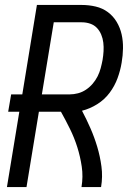

<svg xmlns="http://www.w3.org/2000/svg" viewBox="-20 -755 540 775"><path d="M87 0H8L58 -304H13L25 -374H70L129 -735H310Q339 -735 366.5 -728.5Q394 -722 415.5 -706Q437 -690 451 -666.5Q465 -643 471 -616Q477 -589 476.5 -560Q476 -531 471 -502Q466 -471 454.5 -439.5Q443 -408 422.5 -380.5Q402 -353 372.5 -334.5Q343 -316 311 -308Q329 -274 345 -237.5Q361 -201 372.5 -162.5Q384 -124 389.5 -83Q395 -42 388 0H309Q316 -42 310 -82.5Q304 -123 292 -161Q280 -199 262.5 -234.5Q245 -270 226 -304H137ZM261 -374Q278 -374 295 -378.5Q312 -383 327 -393Q342 -403 354 -417Q366 -431 374 -447Q382 -463 386.5 -480Q391 -497 394 -513Q397 -531 398 -548.5Q399 -566 397 -583Q395 -600 388.5 -615.5Q382 -631 371 -642.5Q360 -654 344 -659.5Q328 -665 310 -665H197L149 -374Z"/></svg>

Font: Iosevka Term Curly Oblique
Style: Regular
Weight: 400
Italic angle: -9°
Designer: Belleve Invis
Foundry: Belleve Invis
Version: Version 32.3.0